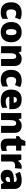

<svg xmlns="http://www.w3.org/2000/svg" viewBox="2246 -2950 714 5245"><g transform="rotate(90 2602.5 -327.0)"><path d="M318 10Q234 10 172 -20Q110 -50 76 -113Q42 -176 42 -274Q42 -375 80 -438.5Q118 -502 183.5 -532.5Q249 -563 333 -563Q384 -563 429.5 -552Q475 -541 514 -521L458 -380Q424 -395 394.5 -404Q365 -413 333 -413Q304 -413 282 -398Q260 -383 248 -352.5Q236 -322 236 -275Q236 -227 248.5 -198Q261 -169 283 -155.5Q305 -142 334 -142Q375 -142 416.5 -155Q458 -168 495 -191V-39Q461 -17 418 -3.5Q375 10 318 10Z M1133 -278Q1133 -186 1099.5 -121.5Q1066 -57 1004 -23.5Q942 10 856 10Q776 10 714 -23.5Q652 -57 616.5 -121.5Q581 -186 581 -278Q581 -415 655 -489Q729 -563 859 -563Q939 -563 1000.5 -530Q1062 -497 1097.5 -433.5Q1133 -370 1133 -278ZM775 -278Q775 -231 783 -198Q791 -165 809.5 -148.5Q828 -132 858 -132Q888 -132 905.5 -148.5Q923 -165 931 -198Q939 -231 939 -278Q939 -325 931 -357Q923 -389 905 -405Q887 -421 857 -421Q814 -421 794.5 -385Q775 -349 775 -278Z M1588 -563Q1674 -563 1728 -515Q1782 -467 1782 -360V0H1591V-302Q1591 -357 1575 -385Q1559 -413 1524 -413Q1470 -413 1451.5 -369Q1433 -325 1433 -242V0H1242V-553H1386L1412 -480H1419Q1437 -506 1461.5 -524.5Q1486 -543 1517.5 -553Q1549 -563 1588 -563Z M2164 10Q2080 10 2018 -20Q1956 -50 1922 -113Q1888 -176 1888 -274Q1888 -375 1926 -438.5Q1964 -502 2029.5 -532.5Q2095 -563 2179 -563Q2230 -563 2275.5 -552Q2321 -541 2360 -521L2304 -380Q2270 -395 2240.5 -404Q2211 -413 2179 -413Q2150 -413 2128 -398Q2106 -383 2094 -352.5Q2082 -322 2082 -275Q2082 -227 2094.5 -198Q2107 -169 2129 -155.5Q2151 -142 2180 -142Q2221 -142 2262.5 -155Q2304 -168 2341 -191V-39Q2307 -17 2264 -3.5Q2221 10 2164 10Z M2700 -563Q2781 -563 2839.5 -535Q2898 -507 2929.5 -451Q2961 -395 2961 -310V-225H2620Q2622 -182 2652.5 -154Q2683 -126 2741 -126Q2793 -126 2836 -136Q2879 -146 2925 -168V-31Q2885 -10 2837.5 0Q2790 10 2718 10Q2634 10 2568.5 -19.5Q2503 -49 2465 -112Q2427 -175 2427 -273Q2427 -373 2461.5 -437Q2496 -501 2557.5 -532Q2619 -563 2700 -563ZM2707 -433Q2673 -433 2650.5 -412Q2628 -391 2624 -345H2788Q2787 -382 2766.5 -407.5Q2746 -433 2707 -433Z M3415 -563Q3501 -563 3555 -515Q3609 -467 3609 -360V0H3418V-302Q3418 -357 3402 -385Q3386 -413 3351 -413Q3297 -413 3278.5 -369Q3260 -325 3260 -242V0H3069V-553H3213L3239 -480H3246Q3264 -506 3288.5 -524.5Q3313 -543 3344.5 -553Q3376 -563 3415 -563Z M4010 -141Q4036 -141 4057.5 -146.5Q4079 -152 4102 -160V-21Q4071 -8 4036 1Q4001 10 3947 10Q3893 10 3852.5 -7Q3812 -24 3789 -65.5Q3766 -107 3766 -182V-410H3699V-488L3784 -548L3833 -664H3958V-553H4094V-410H3958V-195Q3958 -168 3971.5 -154.5Q3985 -141 4010 -141Z M4533 -563Q4549 -563 4566 -561Q4583 -559 4591 -557L4574 -377Q4564 -379 4549.5 -381Q4535 -383 4509 -383Q4485 -383 4457.5 -376Q4430 -369 4410 -345.5Q4390 -322 4390 -272V0H4199V-553H4341L4371 -465H4380Q4403 -506 4444.5 -534.5Q4486 -563 4533 -563Z M4918 -563Q5023 -563 5082 -511Q5141 -459 5141 -363V0H5009L4972 -73H4968Q4945 -44 4920.5 -25.5Q4896 -7 4864 1.5Q4832 10 4786 10Q4714 10 4666 -34Q4618 -78 4618 -169Q4618 -258 4679.5 -301Q4741 -344 4858 -349L4950 -352V-360Q4950 -397 4932 -412.5Q4914 -428 4883 -428Q4850 -428 4810 -416.5Q4770 -405 4729 -387L4674 -513Q4722 -538 4782.5 -550.5Q4843 -563 4918 -563ZM4907 -245Q4855 -243 4833.5 -226.5Q4812 -210 4812 -180Q4812 -152 4827 -138.5Q4842 -125 4867 -125Q4902 -125 4926.5 -147Q4951 -169 4951 -204V-247Z"/></g></svg>

Font: Noto Sans Cham Black
Style: Regular
Weight: 900
Version: Version 2.002